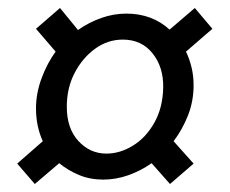

<svg xmlns="http://www.w3.org/2000/svg" viewBox="-20 -493 576 480"><path d="M296 -459Q360 -459 404 -419L467 -473L511 -421L445 -364Q454 -345 459 -324Q464 -303 464 -280Q464 -240 450 -204.5Q436 -169 414 -140L464 -84L405 -33L359 -85Q332 -66 301 -55Q270 -44 238 -44Q205 -44 177.5 -55.5Q150 -67 128 -85L67 -33L23 -84L87 -140Q70 -177 70 -222Q70 -260 84 -297.5Q98 -335 119 -364L70 -421L130 -473L175 -418Q202 -437 233 -448Q264 -459 296 -459ZM287 -394Q249 -394 217.5 -371Q186 -348 166.5 -310.5Q147 -273 147 -226Q147 -172 176 -140.5Q205 -109 246 -109Q280 -109 312.5 -129Q345 -149 366 -186.5Q387 -224 388 -274Q389 -325 361.5 -359.5Q334 -394 287 -394Z"/></svg>

Font: Rosario Medium
Style: Italic
Weight: 500
Italic angle: -8.05°
Version: Version 1.201